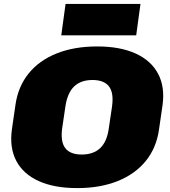

<svg xmlns="http://www.w3.org/2000/svg" viewBox="-20 -951 870 984"><path d="M376 13Q258 13 178.5 -23Q99 -59 63.5 -126.5Q28 -194 41 -288L59 -412Q72 -506 126 -573.5Q180 -641 270 -677Q360 -713 478 -713Q595 -713 674.5 -677Q754 -641 790 -573.5Q826 -506 813 -412L795 -288Q782 -194 727.5 -126.5Q673 -59 583 -23Q493 13 376 13ZM399 -159Q459 -159 494 -192.5Q529 -226 538 -296L554 -404Q564 -474 539 -507.5Q514 -541 454 -541Q394 -541 359.5 -507.5Q325 -474 315 -404L299 -296Q289 -226 314 -192.5Q339 -159 399 -159ZM700 -931 678 -770H294L316 -931Z"/></svg>

Font: Pathway Extreme 28pt Black
Style: Italic
Weight: 900
Italic angle: -8°
Designer: Eduardo Rodriguez Tunni
Foundry: Eduardo Rodriguez Tunni
Version: Version 1.001;gftools[0.9.26]